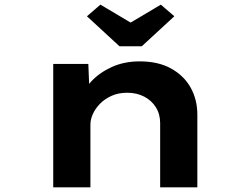

<svg xmlns="http://www.w3.org/2000/svg" viewBox="-20 -806 1072 826"><path d="M209 0V-531H360L366 -383L320 -373Q336 -416 371.5 -454.5Q407 -493 460.5 -517.5Q514 -542 581 -542Q661 -542 716.5 -511Q772 -480 800.5 -428.5Q829 -377 829 -313V0H669V-276Q669 -315 650.5 -344.5Q632 -374 600 -390.5Q568 -407 527 -407Q489 -407 459.5 -393.5Q430 -380 410 -359.5Q390 -339 379.5 -315.5Q369 -292 369 -271V0H289Q249 0 229 0Q209 0 209 0ZM494 -607 354 -736 412 -786 557 -700H527L672 -786L730 -736L590 -607Z"/></svg>

Font: Lexend Zetta
Style: Bold
Weight: 700
Designer: Bonnie Shaver-Troup, Thomas Jockin
Foundry: Lexend
Version: Version 1.007